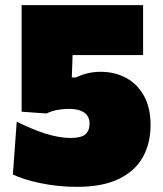

<svg xmlns="http://www.w3.org/2000/svg" viewBox="-20 -710 633 746"><path d="M279 16Q239.5 16 203.2 12Q167 8 135 1.2Q103 -5.5 76.5 -14Q50 -22.5 30 -32L45 -237Q71.5 -224 98.5 -212.5Q125.5 -201 152.2 -192.2Q179 -183.5 205 -178.8Q231 -174 255 -174Q295.5 -174 311.8 -188.2Q328 -202.5 328 -230Q328 -248 319.2 -260.8Q310.5 -273.5 292.5 -280.2Q274.5 -287 247 -287Q227 -287 203.5 -283Q180 -279 161 -269L64 -276V-400Q64 -478 64 -551Q64 -624 64 -690H536V-496Q478.5 -496 420.2 -496Q362 -496 305 -496H208L264 -566Q263.5 -534 262.2 -501.2Q261 -468.5 260 -436L259 -409H275Q297 -419.5 320.2 -425.2Q343.5 -431 371 -431Q425.5 -431 469.5 -407.5Q513.5 -384 539.2 -338Q565 -292 565 -224Q565 -153.5 535 -99.5Q505 -45.5 441.8 -14.8Q378.5 16 279 16Z"/></svg>

Font: Commissioner Thin Black
Style: Regular
Weight: 900
Version: Version 1.000